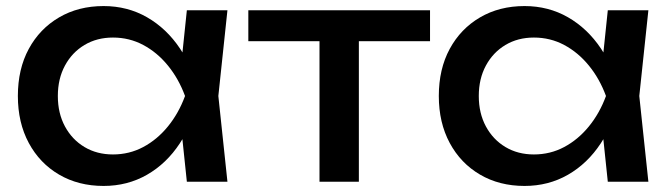

<svg xmlns="http://www.w3.org/2000/svg" viewBox="-20 -600 2217 634"><path d="M597 0 575 -210 601 -283 575 -355 597 -566H731L701 -283L731 0ZM637 -283Q618 -194 574 -127Q530 -60 465.5 -23Q401 14 322 14Q239 14 175 -23.5Q111 -61 75 -128Q39 -195 39 -283Q39 -372 75 -438.5Q111 -505 175 -542.5Q239 -580 322 -580Q401 -580 465.5 -543Q530 -506 574.5 -439.5Q619 -373 637 -283ZM171 -283Q171 -226 194.5 -182.5Q218 -139 259 -114.5Q300 -90 353 -90Q407 -90 453 -114.5Q499 -139 534.5 -182.5Q570 -226 591 -283Q570 -340 534.5 -383.5Q499 -427 453 -451.5Q407 -476 353 -476Q300 -476 259 -451.5Q218 -427 194.5 -383.5Q171 -340 171 -283Z M1035 -521H1165V0H1035ZM800 -566H1400V-464H800Z M1987 0 1965 -210 1991 -283 1965 -355 1987 -566H2121L2091 -283L2121 0ZM2027 -283Q2008 -194 1964 -127Q1920 -60 1855.5 -23Q1791 14 1712 14Q1629 14 1565 -23.5Q1501 -61 1465 -128Q1429 -195 1429 -283Q1429 -372 1465 -438.5Q1501 -505 1565 -542.5Q1629 -580 1712 -580Q1791 -580 1855.5 -543Q1920 -506 1964.5 -439.5Q2009 -373 2027 -283ZM1561 -283Q1561 -226 1584.5 -182.5Q1608 -139 1649 -114.5Q1690 -90 1743 -90Q1797 -90 1843 -114.5Q1889 -139 1924.5 -182.5Q1960 -226 1981 -283Q1960 -340 1924.5 -383.5Q1889 -427 1843 -451.5Q1797 -476 1743 -476Q1690 -476 1649 -451.5Q1608 -427 1584.5 -383.5Q1561 -340 1561 -283Z"/></svg>

Font: Unbounded
Style: Regular
Weight: 400
Designer: Luke Prowse, Jean-Baptiste Morizot, Fátima Lázaro, Florian Runge
Foundry: NaN
Version: Version 1.701;gftools[0.9.28.dev5+ged2979d]